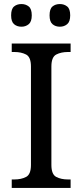

<svg xmlns="http://www.w3.org/2000/svg" viewBox="-20 -929 407 949"><path d="M38 0V-42H51Q85 -42 109 -54.5Q133 -67 133 -114V-600Q133 -647 109 -659.5Q85 -672 51 -672H38V-714H329V-672H316Q282 -672 258 -659.5Q234 -647 234 -600V-114Q234 -67 258 -54.5Q282 -42 316 -42H329V0ZM276 -797Q254 -797 239.5 -809.5Q225 -822 225 -853Q225 -885 239.5 -897Q254 -909 276 -909Q297 -909 312 -897Q327 -885 327 -853Q327 -822 312 -809.5Q297 -797 276 -797ZM86 -797Q64 -797 49.5 -809.5Q35 -822 35 -853Q35 -885 49.5 -897Q64 -909 86 -909Q107 -909 122 -897Q137 -885 137 -853Q137 -822 122 -809.5Q107 -797 86 -797Z"/></svg>

Font: Noto Serif Oriya
Style: Regular
Weight: 400
Designer: David Williams
Foundry: Google LLC, David Williams
Version: Version 1.051; ttfautohint (v1.8.4.7-5d5b)